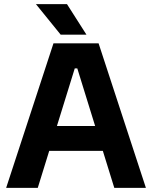

<svg xmlns="http://www.w3.org/2000/svg" viewBox="-20 -914 740 934"><path d="M322.1 -644.8H363V-581.2H322.1ZM570 -301.2V-180H118.9V-301.2ZM240.1 -703.1H381.4L163.7 0H9.9ZM536 0 318.3 -703.1H459.6L689.8 0ZM400.7 -745.2 305.8 -894H154.7L275.3 -745.2Z"/></svg>

Font: Wand UI Pro
Style: Regular
Weight: 400
Designer: Andreas Faust
Version: Version 1.003;FEAKit 1.0